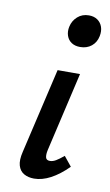

<svg xmlns="http://www.w3.org/2000/svg" viewBox="-78 -686 421 734"><g transform="rotate(10 133.0 -319.5)"><path d="M108 6Q85 6 68.5 -3.5Q52 -13 46 -33.5Q40 -54 48 -87L125 -418H212L141 -111Q137 -93 139.5 -82Q142 -71 156 -71Q167 -71 179 -78Q191 -85 209 -100L239 -63Q205 -29 172 -11.5Q139 6 108 6ZM194 -520Q174 -520 160.5 -529Q147 -538 141.5 -554Q136 -570 140 -589Q145 -613 163 -629Q181 -645 207 -645Q227 -645 240.5 -635.5Q254 -626 259.5 -610Q265 -594 261 -574Q256 -549 238 -534.5Q220 -520 194 -520Z"/></g></svg>

Font: Ysabeau Office SemiBold
Style: Italic
Weight: 600
Italic angle: -12°
Designer: Christian Thalmann (Catharsis Fonts)
Version: Version 2.001;gftools[0.9.30]; featfreeze: tnum,lnum,ss02